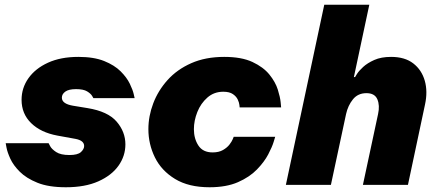

<svg xmlns="http://www.w3.org/2000/svg" viewBox="-20 -780 1847 810"><path d="M258 10Q185 10 138 -9Q91 -28 63.5 -55.5Q36 -83 23.5 -110.5Q11 -138 7.5 -157Q4 -176 4 -176H185Q185 -176 191.5 -163.5Q198 -151 217 -138.5Q236 -126 273 -126Q308 -126 321.5 -138.5Q335 -151 335 -164Q335 -187 299 -194L222 -208Q152 -221 111.5 -260.5Q71 -300 71 -359Q71 -409 100 -450Q129 -491 182.5 -515.5Q236 -540 311 -540Q376 -540 419.5 -522.5Q463 -505 489 -479Q515 -453 527.5 -427Q540 -401 544 -383.5Q548 -366 548 -366H374Q374 -366 368.5 -375.5Q363 -385 347.5 -394.5Q332 -404 301 -404Q270 -404 255.5 -393.5Q241 -383 241 -368Q241 -342 288 -334L349 -324Q435 -310 472 -267Q509 -224 509 -171Q509 -122 480 -81Q451 -40 395 -15Q339 10 258 10Z M864 10Q776 10 718.5 -25Q661 -60 633.5 -116Q606 -172 606 -235Q606 -290 626.5 -344Q647 -398 687 -442.5Q727 -487 787 -513.5Q847 -540 926 -540Q999 -540 1045 -518.5Q1091 -497 1116.5 -465.5Q1142 -434 1152 -402Q1162 -370 1164 -348.5Q1166 -327 1166 -327H991Q991 -327 990 -337Q989 -347 983 -360Q977 -373 962.5 -383Q948 -393 922 -393Q883 -393 855 -368.5Q827 -344 812.5 -307.5Q798 -271 798 -235Q798 -195 817 -166Q836 -137 877 -137Q903 -137 920.5 -147Q938 -157 948 -170Q958 -183 962 -193Q966 -203 966 -203H1141Q1141 -203 1134.5 -181.5Q1128 -160 1111.5 -128.5Q1095 -97 1064 -65Q1033 -33 984 -11.5Q935 10 864 10Z M1186 0 1348 -760H1538L1473 -455H1478Q1478 -455 1486 -468Q1494 -481 1512 -497.5Q1530 -514 1559 -527Q1588 -540 1630 -540Q1688 -540 1723.5 -512.5Q1759 -485 1772 -439.5Q1785 -394 1773 -339L1701 0H1511L1575 -299Q1583 -335 1572 -361Q1561 -387 1526 -387Q1490 -387 1469 -361Q1448 -335 1440 -299L1376 0Z"/></svg>

Font: Be Vietnam Pro Black
Style: Italic
Weight: 900
Italic angle: -12°
Designer: Lam Bao, Tony Le, Vietanh Nguyen
Foundry: Yellow Type Foundry
Version: Version 1.002; ttfautohint (v1.8.3)